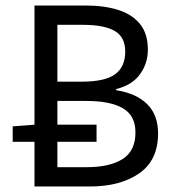

<svg xmlns="http://www.w3.org/2000/svg" viewBox="-20 -676 640 696"><path d="M105 0V-162H26V-218L105 -224V-656H291Q358 -656 408.5 -640Q459 -624 487.5 -589Q516 -554 516 -496Q516 -447 488 -407.5Q460 -368 401 -353V-349Q473 -338 513 -299Q553 -260 553 -192Q553 -95 484.5 -47.5Q416 0 306 0ZM188 -70H294Q378 -70 424.5 -99.5Q471 -129 471 -196Q471 -257 425.5 -283.5Q380 -310 294 -310H188V-224H330V-162H188ZM188 -380H277Q361 -380 397.5 -407Q434 -434 434 -489Q434 -542 395.5 -564Q357 -586 281 -586H188Z"/></svg>

Font: SauceCodePro NFM
Style: Regular
Weight: 400
Monospace: yes
Designer: Paul D. Hunt, Teo Tuominen
Foundry: Adobe
Version: Version 2.042;hotconv 1.1.0;makeotfexe 2.6.0;Nerd Fonts 3.3.